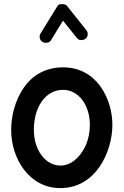

<svg xmlns="http://www.w3.org/2000/svg" viewBox="-20 -874 606 941"><path d="M289.1 -543.9C201.7 -543.9 137.7 -503.9 96.2 -443.8C54.7 -383.3 34.7 -307.6 34.7 -237.3C34.7 -99.1 121.1 47.9 275.9 47.9C359.9 47.9 423.3 6.8 466.3 -54.2C508.8 -115.2 530.8 -191.9 530.8 -262.7C530.8 -327.1 511.2 -396.5 471.2 -451.7C431.2 -506.8 370.6 -543.9 289.1 -543.9ZM289.1 -433.6C365.7 -433.6 420.4 -358.4 420.4 -262.7C420.4 -226.1 413.6 -192.4 400.4 -162.1C373 -101.6 327.1 -62.5 275.9 -62.5C206.1 -62.5 146 -134.3 146 -237.3C146 -350.1 203.1 -433.6 289.1 -433.6ZM188.5 -668.5C193.4 -665.5 198.7 -664.1 204.1 -664.1C208.5 -664.1 222.2 -664.1 230.5 -677.7L288.6 -772.9L356 -689C365.7 -675.8 377.9 -677.7 380.4 -677.7C387.2 -677.7 393.1 -679.7 398.4 -683.6C411.6 -693.8 409.7 -705.6 409.7 -708C409.7 -715.3 407.2 -721.2 402.8 -726.6L309.1 -844.2C304.7 -850.6 296.9 -853.5 285.6 -853.5H275.9C269.5 -853 264.2 -849.1 259.8 -841.3L178.7 -710C175.8 -705.1 174.3 -699.7 174.3 -694.3C174.3 -689.9 174.8 -676.8 188.5 -668.5Z"/></svg>

Font: Mikhak SemiBold
Style: Regular
Weight: 600
Designer: Amin Abedi
Version: Version 3.2